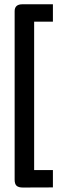

<svg xmlns="http://www.w3.org/2000/svg" viewBox="-20 -652 264 884"><path d="M47.4 -600.6Q47.4 -632.3 83 -632.3H223.6V-552.2H137.2V130.9H223.6V210.9L85 211.4Q65.4 211.4 56.4 203.4Q47.4 195.3 47.4 175.3Z"/></svg>

Font: Uroob
Style: Regular
Weight: 400
Designer: Hussain K H
Foundry: Swanthanthra Malayalam Computing(http://smc.org.in)
Version: Version 2.0.0+20200101